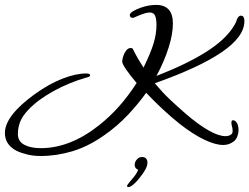

<svg xmlns="http://www.w3.org/2000/svg" viewBox="-64 -572 1018 784"><path d="M102 65Q73 65 48 59Q23 53 4 44Q-44 19 -44 -29Q-44 -99 77 -187Q137 -230 191.5 -251Q246 -272 288 -272Q304 -272 304 -265Q304 -258 288 -255Q218 -235 154.5 -200Q91 -165 52 -124Q28 -99 18.5 -75Q9 -51 9 -25Q9 5 35 19Q61 33 102 33Q223 33 341 -61Q385 -96 421.5 -137Q458 -178 494 -233Q466 -266 450.5 -289Q435 -312 435 -320Q435 -329 439 -342Q443 -355 451 -365.5Q459 -376 470 -376Q478 -376 480 -369Q491 -347 501 -330Q511 -313 522 -296Q551 -355 563 -394.5Q575 -434 575 -471Q575 -494 569.5 -507.5Q564 -521 547 -521Q533 -521 506 -510Q493 -505 487 -502Q481 -499 479 -499Q466 -499 466 -511Q466 -518 479 -526Q492 -534 512 -541Q529 -547 544.5 -549.5Q560 -552 573 -552Q642 -552 642 -476Q642 -433 624.5 -377.5Q607 -322 575 -262Q696 -309 774.5 -358Q853 -407 888 -461Q891 -466 896 -474.5Q901 -483 903 -492Q905 -498 909.5 -503Q914 -508 919 -508Q928 -508 931 -501.5Q934 -495 934 -486Q934 -422 841.5 -359Q749 -296 568 -232Q600 -194 628 -167.5Q656 -141 696 -106Q802 -16 857 -16Q868 -16 877 -21Q886 -26 886 -37Q886 -39 885.5 -42Q885 -45 885 -49Q885 -50 884.5 -51Q884 -52 884 -53Q881 -64 881 -68V-72Q881 -81 888 -81Q896 -81 903 -70.5Q910 -60 910 -39Q910 -28 905 -15Q900 -2 891 5Q882 12 871.5 16Q861 20 847 20Q816 20 770.5 -1.5Q725 -23 670 -66Q636 -93 600.5 -126Q565 -159 533 -193Q499 -146 457 -101.5Q415 -57 362 -20Q297 26 232 45.5Q167 65 102 65ZM460 192Q455 192 455 188Q455 183 461 177Q461 176 462.5 174.5Q464 173 463 174Q470 166 483 150Q496 134 500 121Q486 116 486 101Q486 89 495 79Q504 69 515 69Q538 69 538 93Q538 115 507 153Q487 179 470 189Q468 190 465 191Q462 192 460 192Z"/></svg>

Font: Corinthia
Style: Bold
Weight: 700
Designer: Robert E. Leuschke
Foundry: Robert E. Leuschke
Version: Version 1.013; ttfautohint (v1.8.3)